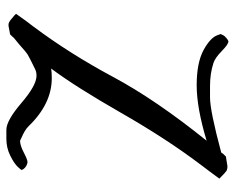

<svg xmlns="http://www.w3.org/2000/svg" viewBox="-87 -650 737 603"><g transform="rotate(90 281.5 -348.5)"><path d="M387.7 0Q358.4 0 303.2 -47.4Q248 -94.7 217.8 -94.7Q205.1 -94.7 196.3 -89.8Q162.1 -73.2 152.3 -67.4Q142.6 -61.5 119.1 -40Q96.7 -22.5 94.7 -18.6L87.9 -11.7Q62.5 -6.8 61.5 -6.8H55.7Q48.8 -7.8 40.5 -15.1Q32.2 -22.5 30.3 -23.4L23.4 -30.3Q31.2 -42 44.9 -60.5Q58.6 -79.1 63.5 -85Q149.4 -200.2 221.2 -334.5Q293 -468.8 421.9 -628.9Q318.4 -597.7 248 -597.7Q176.8 -597.7 136.7 -619.6Q96.7 -641.6 89.8 -665Q88.9 -667 86.9 -672.9Q87.9 -674.8 89.8 -679.2Q91.8 -683.6 93.8 -685.5Q105.5 -697.3 110.4 -697.3Q119.1 -697.3 140.6 -676.3Q162.1 -655.3 177.7 -650.4Q210.9 -639.6 250 -639.6H286.1Q328.1 -639.6 459 -674.8Q462.9 -681.6 471.7 -689.5Q501 -694.3 502 -694.3Q511.7 -694.3 517.1 -690.9Q522.5 -687.5 541 -668.9Q532.2 -656.2 517.6 -637.2Q502.9 -618.2 498 -611.3Q416 -502.9 334.5 -360.4Q252.9 -217.8 195.3 -140.6Q206.1 -142.6 225.6 -142.6Q306.6 -142.6 377.9 -68.4Q383.8 -62.5 393.1 -57.1Q402.3 -51.8 411.6 -47.9Q420.9 -43.9 421.9 -43Q436.5 -43 459 -54.7Q481.4 -66.4 489.3 -66.4Q490.2 -66.4 491.7 -65.9Q493.2 -65.4 494.1 -65.4Q501 -63.5 505.9 -59.1Q510.7 -54.7 512.2 -51.8Q513.7 -48.8 513.7 -47.9Q513.7 -45.9 503.4 -35.2Q493.2 -24.4 468.8 -12.2Q444.3 0 416 0Z"/></g></svg>

Font: Shelly2023
Style: Regular
Weight: 400
Version: Version 0.2